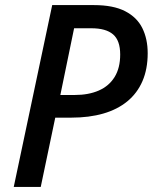

<svg xmlns="http://www.w3.org/2000/svg" viewBox="-20 -734 600 754"><path d="M34 0 185 -714H349Q425 -714 471.5 -690Q518 -666 539 -623.5Q560 -581 560 -525Q560 -463 539.5 -415.5Q519 -368 480 -336Q441 -304 385.5 -288Q330 -272 260 -272H197L140 0ZM274 -361Q328 -361 368 -378.5Q408 -396 430 -431.5Q452 -467 452 -520Q452 -575 424 -599Q396 -623 339 -623H271L217 -361Z"/></svg>

Font: Noto Sans Display Medium
Style: Italic
Weight: 500
Italic angle: -12°
Designer: Monotype Design Team
Foundry: Monotype Imaging Inc.
Version: Version 2.003